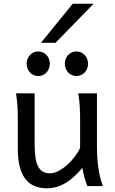

<svg xmlns="http://www.w3.org/2000/svg" viewBox="-20 -999 619 1031"><path d="M231.9 12.2Q75.7 12.2 75.7 -197.8V-341.8Q75.7 -365.2 75.4 -384.3Q75.2 -403.3 74.2 -421.1Q73.2 -439 71.3 -457.5Q69.3 -476.1 65.9 -498H166V-227.1Q166 -185.5 170.2 -155.5Q174.3 -125.5 184.1 -106.2Q193.8 -86.9 209.7 -77.6Q225.6 -68.4 249 -68.4Q270.5 -68.4 294.9 -81.3Q319.3 -94.2 341.6 -114.3Q363.8 -134.3 382.1 -158.4Q400.4 -182.6 410.2 -205.1V-341.8Q410.2 -365.7 409.9 -385Q409.7 -404.3 408.7 -421.9Q407.7 -439.5 405.8 -457.5Q403.8 -475.6 400.4 -498H500.5V-219.7Q500.5 -148.4 508.5 -95Q516.6 -41.5 532.2 0H449.2Q445.8 -8.3 441.9 -19.5Q438 -30.8 434.3 -43.5Q430.7 -56.2 427.5 -70.1Q424.3 -84 422.4 -97.7Q377.9 -43.5 330.8 -15.6Q283.7 12.2 231.9 12.2ZM328.1 -656.7Q328.1 -670.4 332.8 -682.4Q337.4 -694.3 345.7 -703.4Q354 -712.4 365.2 -717.5Q376.5 -722.7 390.1 -722.7Q403.8 -722.7 415.3 -717.5Q426.8 -712.4 435.1 -703.4Q443.4 -694.3 448 -682.4Q452.6 -670.4 452.6 -656.7Q452.6 -643.1 448 -631.1Q443.4 -619.1 435.1 -610.1Q426.8 -601.1 415.3 -595.9Q403.8 -590.8 390.1 -590.8Q376.5 -590.8 365.2 -595.9Q354 -601.1 345.7 -610.1Q337.4 -619.1 332.8 -631.1Q328.1 -643.1 328.1 -656.7ZM123 -656.7Q123 -670.4 127.7 -682.4Q132.3 -694.3 140.6 -703.4Q148.9 -712.4 160.2 -717.5Q171.4 -722.7 185.1 -722.7Q198.7 -722.7 210.2 -717.5Q221.7 -712.4 230 -703.4Q238.3 -694.3 242.9 -682.4Q247.6 -670.4 247.6 -656.7Q247.6 -643.1 242.9 -631.1Q238.3 -619.1 230 -610.1Q221.7 -601.1 210.2 -595.9Q198.7 -590.8 185.1 -590.8Q171.4 -590.8 160.2 -595.9Q148.9 -601.1 140.6 -610.1Q132.3 -619.1 127.7 -631.1Q123 -643.1 123 -656.7ZM482.9 -979 277.8 -769H199.7L370.6 -979Z"/></svg>

Font: Andika DR AuSIL
Style: Regular
Weight: 400
Designer: Annie Olsen & Victor Gaultney
Foundry: SIL International
Version: Version 0.003